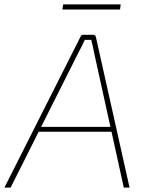

<svg xmlns="http://www.w3.org/2000/svg" viewBox="-42 -847 661 867"><path d="M378 -690Q383 -690 386.5 -687.5Q390 -685 391 -680L543 0H517L382 -613Q379 -627 376.5 -640Q374 -653 370 -667H341Q334 -653 327.5 -639Q321 -625 313 -611L6 0H-22L322 -682Q324 -687 327.5 -688.5Q331 -690 335 -690ZM474 -274 471 -252H121L124 -274ZM503 -827 500 -804H240L243 -827Z"/></svg>

Font: Exo 2 Thin
Style: Italic
Weight: 250
Italic angle: -8°
Designer: Natanael Gama
Foundry: Natanael Gama
Version: Version 2.010